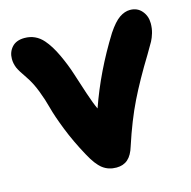

<svg xmlns="http://www.w3.org/2000/svg" viewBox="-106 -817 926 933"><g transform="rotate(-15 357.0 -350.0)"><path d="M367.2 12.2Q327.6 12.2 298.6 -9.8Q269.5 -31.7 238.8 -88.9Q197.3 -164.6 168.9 -236.6Q140.6 -308.6 129.4 -352.1Q118.2 -395.5 100.3 -441.9Q82.5 -488.3 58.1 -523.9Q29.8 -564.5 21.5 -583.5Q12.2 -606.4 12.2 -628.9Q12.2 -663.6 33.9 -687.7Q55.7 -711.9 97.2 -711.9Q153.3 -711.9 190.9 -668.9Q219.2 -636.7 244.4 -583Q269.5 -529.3 284.9 -480.7Q300.3 -432.1 319.1 -375.5Q337.9 -318.8 352.1 -289.1Q411.6 -460 515.1 -626Q547.4 -674.3 574.2 -692.6Q601.1 -710.9 627.9 -710.9Q664.6 -710.9 686.8 -684.8Q709 -658.7 709 -622.1Q709 -596.2 702.4 -574Q695.8 -551.8 687.3 -535.9Q678.7 -520 654.8 -480Q587.9 -371.1 543.7 -281Q499.5 -190.9 460 -69.8Q447.3 -27.3 424.8 -7.6Q402.3 12.2 367.2 12.2Z"/></g></svg>

Font: Shantell Sans Normal
Style: Regular
Weight: 800
Designer: Stephen Nixon, Anya Danilova, Shantell Martin
Foundry: Arrow Type
Version: Version 1.006;[559af2be0]